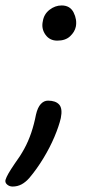

<svg xmlns="http://www.w3.org/2000/svg" viewBox="-43 -516 333 704"><path d="M167 -367Q139 -367 123.5 -389Q108 -411 114 -438Q118 -464 138.5 -480Q159 -496 183 -496Q214 -496 227 -470Q240 -444 235 -418Q231 -399 214 -383Q197 -367 167 -367ZM3 168Q-8 168 -16.5 161Q-25 154 -23 144Q-20 134 -12 120Q-4 106 11 84Q31 57 46 29.5Q61 2 71.5 -29Q82 -60 89 -96Q95 -122 106.5 -134.5Q118 -147 133 -147Q161 -147 174 -132.5Q187 -118 180 -83Q173 -53 156.5 -14Q140 25 116 64.5Q92 104 65 136Q51 152 36 160Q21 168 3 168Z"/></svg>

Font: Shantell Sans Light
Style: Italic
Weight: 300
Italic angle: -11°
Designer: Stephen Nixon, Anya Danilova, Shantell Martin
Foundry: Arrow Type
Version: Version 1.008;[ac192a2d6]